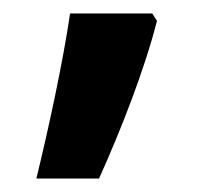

<svg xmlns="http://www.w3.org/2000/svg" viewBox="-20 -136 319 285"><path d="M213 -105 206 -116H84C74 -47 53 51 34 129H127C160 56 195 -34 213 -105Z"/></svg>

Font: Noto Kufi Arabic SemiBold
Style: Regular
Weight: 600
Designer: Monotype Design Team, David Williams, Khaled Hosny
Foundry: Google LLC
Version: Version 2.109